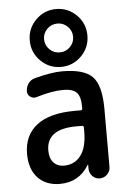

<svg xmlns="http://www.w3.org/2000/svg" viewBox="-57 -874 615 926"><g transform="rotate(-5 250.0 -411.0)"><path d="M297.9 -259.8Q153.3 -259.8 153.3 -155.3Q153.3 -117.2 172.4 -96.7Q191.4 -76.2 222.7 -76.2Q273.4 -76.2 303.7 -115.2Q334 -154.3 334 -232.4V-251Q334 -259.8 326.2 -259.8ZM195.3 9.8Q128.9 9.8 89.4 -31.7Q49.8 -73.2 49.8 -148.4Q49.8 -237.3 112.3 -286.1Q174.8 -335 297.9 -335H326.2Q334 -335 334 -343.8V-351.6Q334 -400.4 315.4 -420.4Q296.9 -440.4 250 -440.4Q195.3 -440.4 119.1 -417Q103.5 -412.1 89.4 -421.9Q75.2 -431.6 75.2 -448.2Q75.2 -469.7 87.4 -486.8Q99.6 -503.9 120.1 -508.8Q200.2 -530.3 252.9 -530.3Q359.4 -530.3 399.9 -487.8Q440.4 -445.3 440.4 -332V-49.8Q440.4 -30.3 425.3 -15.1Q410.2 0 389.6 0Q368.2 0 354 -14.6Q339.8 -29.3 338.9 -49.8V-69.3Q338.9 -70.3 337.9 -70.3Q335.9 -70.3 335.9 -69.3Q288.1 9.8 195.3 9.8ZM200.2 -642.6Q220.7 -622.1 250 -622.1Q279.3 -622.1 299.8 -642.6Q320.3 -663.1 320.3 -691.9Q320.3 -720.7 299.8 -741.2Q279.3 -761.7 250 -761.7Q220.7 -761.7 200.2 -741.2Q179.7 -720.7 179.7 -691.9Q179.7 -663.1 200.2 -642.6ZM151.4 -791Q192.4 -832 250 -832Q307.6 -832 348.6 -791Q389.6 -750 389.6 -691.9Q389.6 -633.8 348.6 -592.8Q307.6 -551.8 250 -551.8Q192.4 -551.8 151.4 -592.8Q110.4 -633.8 110.4 -691.9Q110.4 -750 151.4 -791Z"/></g></svg>

Font: Rounded Mgen+ 2m medium
Style: Regular
Weight: 500
Designer: [Source Han Sans]
Ryoko NISHIZUKA  (kana & ideographs); Paul D. Hunt (Latin, Greek & Cyrillic); Wenlong ZHANG  (bopomofo
Version: Version 1.059.20150602